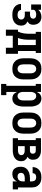

<svg xmlns="http://www.w3.org/2000/svg" viewBox="1358 -1926 783 3540"><g transform="rotate(90 1750.0 -156.5)"><path d="M252 8Q228 8 204.5 5Q181 2 158.5 -6.5Q136 -15 116 -29Q96 -43 82 -62.5Q68 -82 60.5 -105Q53 -128 53 -152H165Q165 -137 173 -123.5Q181 -110 194 -102Q207 -94 222 -91Q237 -88 252 -88Q268 -88 284 -91Q300 -94 313 -102.5Q326 -111 333.5 -126Q341 -141 341 -156Q341 -172 333 -186.5Q325 -201 311.5 -209Q298 -217 282 -219.5Q266 -222 250 -222H194V-318H250Q263 -318 276.5 -320.5Q290 -323 301 -330Q312 -337 318.5 -349Q325 -361 325 -374Q325 -387 319 -399.5Q313 -412 302 -419.5Q291 -427 277.5 -429.5Q264 -432 251 -432Q241 -432 232 -431Q223 -430 214 -428Q205 -426 196.5 -422.5Q188 -419 180.5 -414Q173 -409 167 -401Q161 -393 161 -384V-339H63V-520H161V-471Q173 -485 188 -496Q203 -507 220 -514Q237 -521 255.5 -524.5Q274 -528 293 -528Q322 -528 350.5 -518Q379 -508 399 -486Q419 -464 428 -435.5Q437 -407 437 -377Q437 -361 434 -345Q431 -329 423 -315Q415 -301 402.5 -290.5Q390 -280 376 -272Q393 -264 408 -252.5Q423 -241 433.5 -226Q444 -211 448.5 -192.5Q453 -174 453 -155Q453 -131 446 -107Q439 -83 425 -63Q411 -43 391 -29Q371 -15 348 -6.5Q325 2 301 5Q277 8 252 8Z M528 127V-96H563Q576 -123 584 -151Q592 -179 596.5 -208Q601 -237 602 -266.5Q603 -296 603 -325V-424H568V-520H957V-424H921V-96H972V127H861V0H639V127ZM681 -96H811V-424H713V-325Q713 -296 712.5 -267Q712 -238 708.5 -209Q705 -180 698 -151.5Q691 -123 681 -96Z M1250 8Q1223 8 1196 3Q1169 -2 1145.5 -15.5Q1122 -29 1104 -49.5Q1086 -70 1075 -94.5Q1064 -119 1059.5 -146Q1055 -173 1055 -200V-320Q1055 -347 1059.5 -374Q1064 -401 1075 -425.5Q1086 -450 1104 -470.5Q1122 -491 1145.5 -504.5Q1169 -518 1196 -523Q1223 -528 1250 -528Q1277 -528 1304 -523Q1331 -518 1354.5 -504.5Q1378 -491 1396 -470.5Q1414 -450 1425 -425.5Q1436 -401 1440.5 -374Q1445 -347 1445 -320V-200Q1445 -173 1440.5 -146Q1436 -119 1425 -94.5Q1414 -70 1396 -49.5Q1378 -29 1354.5 -15.5Q1331 -2 1304 3Q1277 8 1250 8ZM1250 -88Q1270 -88 1288 -97.5Q1306 -107 1316 -124Q1326 -141 1329.5 -160.5Q1333 -180 1333 -200V-320Q1333 -340 1329.5 -359.5Q1326 -379 1316 -396Q1306 -413 1288 -422.5Q1270 -432 1250 -432Q1230 -432 1212 -422.5Q1194 -413 1184 -396Q1174 -379 1170.5 -359.5Q1167 -340 1167 -320V-200Q1167 -180 1170.5 -160.5Q1174 -141 1184 -124Q1194 -107 1212 -97.5Q1230 -88 1250 -88Z M1528 215V119H1563V-424H1528V-520H1675V-439Q1682 -458 1693.5 -475Q1705 -492 1721 -504.5Q1737 -517 1757 -522.5Q1777 -528 1797 -528Q1821 -528 1844 -520Q1867 -512 1885 -496Q1903 -480 1914.5 -459Q1926 -438 1933 -415Q1940 -392 1942.5 -368Q1945 -344 1945 -320V-200Q1945 -176 1942.5 -152Q1940 -128 1933 -105Q1926 -82 1914.5 -61Q1903 -40 1885 -24Q1867 -8 1844 0Q1821 8 1797 8Q1777 8 1757 2.5Q1737 -3 1721 -15.5Q1705 -28 1693.5 -45Q1682 -62 1675 -81V119H1735V215ZM1751 -88Q1771 -88 1788.5 -98Q1806 -108 1816 -124.5Q1826 -141 1829.5 -160.5Q1833 -180 1833 -200V-320Q1833 -340 1829.5 -359.5Q1826 -379 1816 -395.5Q1806 -412 1788.5 -422Q1771 -432 1751 -432Q1738 -432 1726 -428Q1714 -424 1704.5 -415Q1695 -406 1689.5 -394.5Q1684 -383 1680.5 -370.5Q1677 -358 1676 -345.5Q1675 -333 1675 -320V-200Q1675 -187 1676 -174.5Q1677 -162 1680.5 -149.5Q1684 -137 1689.5 -125.5Q1695 -114 1704.5 -105Q1714 -96 1726 -92Q1738 -88 1751 -88Z M2250 8Q2223 8 2196 3Q2169 -2 2145.5 -15.5Q2122 -29 2104 -49.5Q2086 -70 2075 -94.5Q2064 -119 2059.5 -146Q2055 -173 2055 -200V-320Q2055 -347 2059.5 -374Q2064 -401 2075 -425.5Q2086 -450 2104 -470.5Q2122 -491 2145.5 -504.5Q2169 -518 2196 -523Q2223 -528 2250 -528Q2277 -528 2304 -523Q2331 -518 2354.5 -504.5Q2378 -491 2396 -470.5Q2414 -450 2425 -425.5Q2436 -401 2440.5 -374Q2445 -347 2445 -320V-200Q2445 -173 2440.5 -146Q2436 -119 2425 -94.5Q2414 -70 2396 -49.5Q2378 -29 2354.5 -15.5Q2331 -2 2304 3Q2277 8 2250 8ZM2250 -88Q2270 -88 2288 -97.5Q2306 -107 2316 -124Q2326 -141 2329.5 -160.5Q2333 -180 2333 -200V-320Q2333 -340 2329.5 -359.5Q2326 -379 2316 -396Q2306 -413 2288 -422.5Q2270 -432 2250 -432Q2230 -432 2212 -422.5Q2194 -413 2184 -396Q2174 -379 2170.5 -359.5Q2167 -340 2167 -320V-200Q2167 -180 2170.5 -160.5Q2174 -141 2184 -124Q2194 -107 2212 -97.5Q2230 -88 2250 -88Z M2528 0V-96H2563V-424H2528V-520H2754Q2776 -520 2797 -517Q2818 -514 2838 -506Q2858 -498 2875.5 -485Q2893 -472 2904.5 -454Q2916 -436 2921 -415Q2926 -394 2926 -373Q2926 -358 2923.5 -343Q2921 -328 2914 -315Q2907 -302 2896.5 -291Q2886 -280 2873 -272Q2891 -265 2906 -253.5Q2921 -242 2932 -227Q2943 -212 2948 -193Q2953 -174 2953 -156Q2953 -132 2946 -108.5Q2939 -85 2925 -66.5Q2911 -48 2890.5 -34.5Q2870 -21 2847.5 -13.5Q2825 -6 2801.5 -3Q2778 0 2754 0ZM2675 -316H2754Q2766 -316 2777.5 -319Q2789 -322 2798 -329.5Q2807 -337 2811 -348Q2815 -359 2815 -371Q2815 -382 2810.5 -393Q2806 -404 2797.5 -411.5Q2789 -419 2777.5 -421.5Q2766 -424 2754 -424H2675ZM2675 -96H2754Q2769 -96 2784 -98.5Q2799 -101 2812 -108.5Q2825 -116 2833 -129Q2841 -142 2841 -157Q2841 -173 2833.5 -186.5Q2826 -200 2813 -207.5Q2800 -215 2785 -217.5Q2770 -220 2754 -220H2675Z M3188 8Q3169 8 3150 4Q3131 0 3115 -10Q3099 -20 3087 -35.5Q3075 -51 3068 -68.5Q3061 -86 3058 -105Q3055 -124 3055 -143Q3055 -169 3061 -195Q3067 -221 3082.5 -242Q3098 -263 3120 -278Q3142 -293 3166.5 -301.5Q3191 -310 3217 -313.5Q3243 -317 3269 -317H3325V-351Q3325 -367 3320.5 -382.5Q3316 -398 3305.5 -410Q3295 -422 3279.5 -427Q3264 -432 3248 -432Q3234 -432 3220 -428.5Q3206 -425 3195 -416Q3184 -407 3178.5 -393.5Q3173 -380 3173 -366H3061Q3061 -389 3067.5 -412Q3074 -435 3086.5 -454.5Q3099 -474 3117.5 -488.5Q3136 -503 3157.5 -512Q3179 -521 3202 -524.5Q3225 -528 3248 -528Q3273 -528 3297.5 -524Q3322 -520 3344 -510Q3366 -500 3384.5 -483.5Q3403 -467 3415 -445.5Q3427 -424 3432 -400Q3437 -376 3437 -351V-96H3472V0H3325V-77Q3316 -58 3302 -41.5Q3288 -25 3270 -13.5Q3252 -2 3230.5 3Q3209 8 3188 8ZM3234 -88Q3252 -88 3270 -94Q3288 -100 3301 -113Q3314 -126 3319.5 -144Q3325 -162 3325 -180V-221H3269Q3257 -221 3245.5 -220Q3234 -219 3223 -216Q3212 -213 3201.5 -208Q3191 -203 3183 -195.5Q3175 -188 3171 -176.5Q3167 -165 3167 -154Q3167 -141 3171 -128Q3175 -115 3184.5 -105.5Q3194 -96 3207 -92Q3220 -88 3234 -88Z"/></g></svg>

Font: Iosevka Curly Slab
Style: Bold
Weight: 700
Monospace: yes
Designer: Belleve Invis
Foundry: Belleve Invis
Version: Version 22.1.2; ttfautohint (v1.8.4)